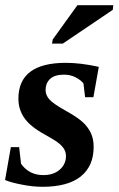

<svg xmlns="http://www.w3.org/2000/svg" viewBox="-25 -715 460 745"><path d="M338.4 -145Q338.4 -70.8 288.6 -30.5Q238.8 9.8 139.6 9.8Q102.1 9.8 58.8 1.2Q15.6 -7.3 -5.4 -16.6L17.1 -144H49.3L56.6 -79.6Q87.9 -35.6 143.1 -35.6Q183.1 -35.6 207 -56.9Q231 -78.1 231 -109.9Q231 -128.9 218 -144.8Q205.1 -160.6 177.7 -176.3L145.5 -194.8Q91.3 -225.1 68.8 -258.1Q46.4 -291 46.4 -332Q46.4 -471.2 230.5 -471.2Q288.1 -471.2 358.4 -455.6L337.4 -337.9H305.2L298.8 -391.6Q288.6 -404.3 268.6 -414.8Q248.5 -425.3 223.6 -425.3Q186.5 -425.3 169.2 -408.7Q151.9 -392.1 151.9 -365.2Q151.9 -346.2 166.3 -329.6Q180.7 -313 229.5 -285.6Q275.9 -259.8 296.1 -241Q316.4 -222.2 327.4 -199.2Q338.4 -176.3 338.4 -145ZM176.8 -545.9 179.7 -562 275.4 -694.8H414.6L412.6 -676.8L218.8 -545.9Z"/></svg>

Font: Liberation Serif
Style: Bold Italic
Weight: 700
Italic angle: -16.333°
Designer: Steve Matteson
Foundry: Ascender Corporation
Version: Version 2.1.5